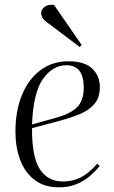

<svg xmlns="http://www.w3.org/2000/svg" viewBox="-20 -787 488 821"><path d="M273 -525Q342 -525 374.5 -493.5Q407 -462 407 -415Q407 -368 382 -340.5Q357 -313 317.5 -297.5Q278 -282 234 -270L117 -239Q116 -117 150 -64Q184 -11 249 -11Q290 -11 324.5 -28Q359 -45 396 -87L406 -77Q391 -58 367 -36.5Q343 -15 309.5 -0.5Q276 14 231 14Q169 14 127.5 -18Q86 -50 66 -104Q46 -158 46 -224Q46 -313 74 -381Q102 -449 153 -487Q204 -525 273 -525ZM338 -413Q338 -508 264 -508Q205 -508 163.5 -449Q122 -390 117 -255L218 -283Q278 -299 308 -327Q338 -355 338 -413ZM329 -595 321 -586 183 -690Q167 -701 161.5 -711.5Q156 -722 156 -732Q156 -746 170.5 -757.5Q185 -769 211 -766Z"/></svg>

Font: Literata 72pt Light
Style: Italic
Weight: 300
Italic angle: -2°
Designer: Latin by Veronika Burian and Jose Scaglione. Greek by Irene Vlachou. Cyrillic by Vera Evstafieva
Foundry: TypeTogether
Version: Version 3.002